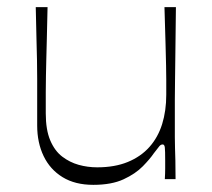

<svg xmlns="http://www.w3.org/2000/svg" viewBox="-20 -501 593 537"><path d="M241 16Q190 16 155 -5.5Q120 -27 102 -64.5Q84 -102 84 -150Q84 -194 84 -225Q84 -256 84 -281Q84 -306 83.5 -332Q83 -358 82 -393Q81 -428 80 -481H113Q112 -428 111 -393.5Q110 -359 109.5 -334.5Q109 -310 108.5 -289Q108 -268 108 -243.5Q108 -219 108 -184Q108 -138 120.5 -108.5Q133 -79 154 -63Q175 -47 200 -40Q225 -33 252 -33Q301 -33 337.5 -48Q374 -63 398 -90Q422 -117 433.5 -154Q445 -191 445 -236Q445 -261 445 -278Q445 -295 444.5 -317.5Q444 -340 443 -378Q442 -416 440 -481H472Q471 -403 470.5 -353Q470 -303 469.5 -272Q469 -241 469 -222Q469 -203 469 -188.5Q469 -174 469 -157Q469 -133 469 -117.5Q469 -102 469.5 -87Q470 -72 470.5 -52Q471 -32 471 0H441Q442 -17 442 -29.5Q442 -42 442 -51Q442 -80 441 -88.5Q440 -97 435 -97Q430 -97 426 -92.5Q422 -88 410 -72Q400 -57 379.5 -36Q359 -15 325.5 0.5Q292 16 241 16Z"/></svg>

Font: Ojuju Light
Style: Regular
Weight: 300
Designer: Chisaokwu Joboson, Mirko Velimirovic
Foundry: Udi Foundry
Version: Version 1.000